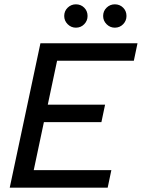

<svg xmlns="http://www.w3.org/2000/svg" viewBox="-20 -868 656 888"><path d="M25 0 167 -668H616L599 -587H244L201 -384H466L449 -303H183L136 -81H495L478 0ZM511 -740Q489 -740 473 -756Q457 -772 457 -794Q457 -817 473 -832.5Q489 -848 511 -848Q534 -848 549.5 -832.5Q565 -817 565 -794Q565 -772 549.5 -756Q534 -740 511 -740ZM331 -740Q309 -740 293 -756Q277 -772 277 -794Q277 -817 293 -832.5Q309 -848 331 -848Q354 -848 369.5 -832.5Q385 -817 385 -794Q385 -772 369.5 -756Q354 -740 331 -740Z"/></svg>

Font: Atkinson Hyperlegible Next
Style: Italic
Weight: 400
Italic angle: -12°
Designer: Elliott Scott, Megan Eiswerth, Linus Boman, Theodore Petrosky, Letters from Sweden
Foundry: Applied Design Works, Letters from Sweden
Version: Version 2.001